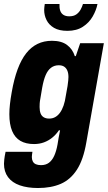

<svg xmlns="http://www.w3.org/2000/svg" viewBox="-35 -744 542 965"><path d="M156 201Q103 201 64.5 187.5Q26 174 5.5 146.5Q-15 119 -15 79Q-15 72 -13.5 57.5Q-12 43 -7 19H128Q127 26 126 33Q125 40 125 45Q125 58 130 67.5Q135 77 145.5 81.5Q156 86 171 86Q195 86 211 74Q227 62 237.5 39Q248 16 254 -17Q257 -35 260 -53.5Q263 -72 267 -89H261Q247 -68 228 -52.5Q209 -37 186 -28.5Q163 -20 136 -20Q95 -20 67.5 -36Q40 -52 26 -85.5Q12 -119 12 -170Q12 -193 15 -220.5Q18 -248 24 -281Q47 -413 96.5 -476Q146 -539 226 -539Q274 -539 302 -518Q330 -497 341 -462H346L368 -527H487L399 -29Q384 59 351.5 109Q319 159 270.5 180Q222 201 156 201ZM212 -148Q229 -148 242.5 -155.5Q256 -163 266.5 -177.5Q277 -192 284.5 -213.5Q292 -235 296 -264Q302 -294 304.5 -311.5Q307 -329 308 -339.5Q309 -350 309 -357Q309 -376 303.5 -389Q298 -402 287.5 -409Q277 -416 260 -416Q238 -416 221.5 -403.5Q205 -391 194.5 -366.5Q184 -342 177 -303Q172 -271 168.5 -252.5Q165 -234 164.5 -224Q164 -214 164 -206Q164 -187 169 -174Q174 -161 185 -154.5Q196 -148 212 -148ZM304 -589Q262 -589 236.5 -604Q211 -619 199 -643Q187 -667 187 -694Q187 -701 188 -708.5Q189 -716 190 -724H264Q263 -705 267.5 -691Q272 -677 283.5 -669.5Q295 -662 313 -662Q335 -662 348.5 -671.5Q362 -681 370 -695.5Q378 -710 382 -724H455Q449 -693 431 -661.5Q413 -630 381.5 -609.5Q350 -589 304 -589Z"/></svg>

Font: Archivo Condensed ExtraBold
Style: Italic
Weight: 800
Width: 3
Italic angle: -10°
Designer: Hector Gatti
Foundry: Omnibus-Type
Version: Version 2.001